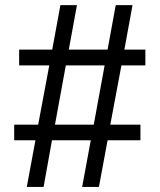

<svg xmlns="http://www.w3.org/2000/svg" viewBox="-20 -739 631 759"><path d="M85.9 0 120.1 -184.6H36.1V-246.1H130.9L174.8 -480.5H55.7V-543H186.5L218.8 -718.8H284.2L252 -543H405.3L437.5 -718.8H503.9L471.7 -543H554.7V-480.5H460L416 -246.1H535.2V-184.6H405.3L371.1 0H304.7L338.9 -184.6H185.5L152.3 0ZM197.3 -246.1H350.6L393.6 -480.5H240.2Z"/></svg>

Font: Min Sans
Style: Regular
Weight: 400
Designer: Jinseong-Kim, NotoSansCJK, Nunito
Foundry: Jinseong-Kim
Version: Version 1.400;Glyphs 3.1.2 (3151)